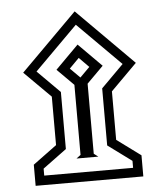

<svg xmlns="http://www.w3.org/2000/svg" viewBox="-52 -689 686 805"><g transform="rotate(-5 291.5 -286.0)"><path d="M54.7 -405.3 292 -642.6 528.8 -405.3 418.5 -294.9V-90.8L518.6 -17.1V71.8H65.4V-17.1L165.5 -90.8V-294.9ZM110.8 -405.3 205.1 -311V-70.8L105 2.9V32.2H479V2.9L378.9 -70.8V-311L473.1 -405.3L292 -586.4ZM246.1 -27.3 264.2 -41V-335.9L194.8 -405.3L292 -502.9L389.2 -405.3L319.8 -335.9V-41L337.9 -27.3ZM251 -405.3 292 -364.3 333 -405.3 292 -446.8Z"/></g></svg>

Font: Vazirmatn RD
Style: Regular
Weight: 400
Designer: Saber Rastikerdar
Foundry: Saber Rastikerdar
Version: Version 32.102